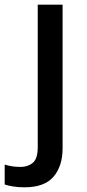

<svg xmlns="http://www.w3.org/2000/svg" viewBox="-78 -559 370 819"><path d="M26 240Q0 240 -21.5 236.5Q-43 233 -58 228V143Q-42 148 -26 150.5Q-10 153 10 153Q41 153 62 135.5Q83 118 83 69V-539H189V74Q189 149 150.5 194.5Q112 240 26 240Z"/></svg>

Font: Noto Sans Ethiopic Medium
Style: Regular
Weight: 500
Designer: Monotype Design Team
Foundry: Monotype Imaging Inc.
Version: Version 2.102; ttfautohint (v1.8.4.7-5d5b)